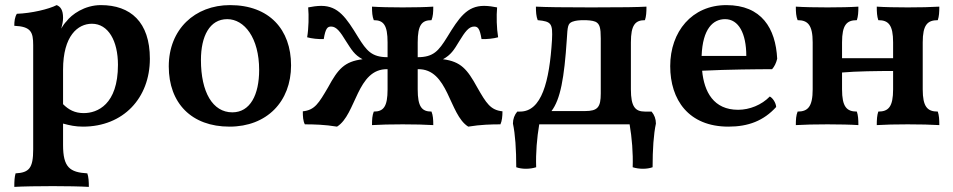

<svg xmlns="http://www.w3.org/2000/svg" viewBox="-20 -487 3734 752"><path d="M305 9C463 9 567 -103 567 -257C567 -401 491 -467 375 -467C311 -467 260 -430 240 -403C234 -397 227 -388 220 -375C224 -391 227 -403 227 -417C227 -448 217 -461 202 -467C171 -451 103 -435 46 -433C38 -420 36 -404 36 -386C101 -383 110 -362 110 -310V98C110 172 94 189 41 192C37 206 36 222 36 245C67 243 133 242 187 242C239 242 295 243 328 245C328 225 327 206 322 192C253 188 227 168 227 81V-3C253 4 275 9 305 9ZM340 -394C404 -394 442 -327 442 -233C442 -77 361 -44 308 -44C273 -44 249 -57 227 -79V-214C227 -347 285 -394 340 -394Z M879 9C1025 9 1120 -89 1120 -231C1120 -371 1035 -467 881 -467C743 -467 641 -372 641 -227C641 -83 730 9 879 9ZM890 -47C813 -47 767 -126 767 -252C767 -345 801 -412 870 -412C937 -412 995 -339 995 -213C995 -116 960 -47 890 -47Z M1849 -145C1810 -216 1785 -246 1715 -255C1746 -272 1758 -291 1779 -326C1801 -362 1816 -383 1837 -383C1851 -383 1859 -377 1866 -334C1886 -333 1914 -336 1931 -341C1925 -376 1924 -425 1927 -458C1913 -461 1892 -464 1876 -464C1809 -464 1778 -418 1731 -341C1698 -288 1678 -263 1616 -263V-321C1616 -389 1632 -408 1670 -408C1676 -423 1677 -439 1677 -461C1648 -459 1602 -458 1557 -458C1512 -458 1466 -459 1437 -461C1437 -439 1438 -423 1444 -408C1482 -408 1498 -389 1498 -321V-263C1436 -263 1416 -288 1383 -341C1336 -418 1305 -464 1238 -464C1222 -464 1201 -461 1187 -458C1190 -425 1189 -376 1183 -341C1200 -336 1228 -333 1248 -334C1255 -377 1263 -383 1277 -383C1298 -383 1313 -362 1335 -326C1357 -292 1368 -272 1400 -255C1329 -246 1304 -217 1265 -145C1228 -82 1213 -56 1166 -51C1166 -31 1167 -13 1174 0C1209 0 1252 1 1300 9C1376 -38 1377 -219 1498 -216V-137C1498 -69 1482 -50 1444 -50C1438 -35 1437 -19 1437 3C1466 1 1512 0 1557 0C1602 0 1648 1 1677 3C1677 -19 1676 -35 1670 -50C1632 -50 1616 -69 1616 -137V-216C1737 -219 1738 -38 1814 9C1862 1 1905 0 1940 0C1946 -13 1948 -31 1948 -51C1901 -56 1885 -82 1849 -145Z M2532 -50H2506C2468 -50 2451 -69 2451 -137V-321C2451 -389 2468 -408 2506 -408C2511 -423 2512 -439 2512 -461C2476 -459 2425 -458 2295 -458C2183 -458 2118 -459 2079 -461C2079 -441 2080 -423 2086 -408C2140 -403 2145 -395 2142 -331C2132 -166 2101 -50 2017 -50H2006C1995 -37 1989 -21 1989 -3C1998 39 2002 98 2002 168C2024 176 2055 176 2080 168C2078 112 2083 53 2092 0H2446C2455 53 2460 112 2458 168C2483 176 2514 176 2536 168C2536 98 2540 39 2549 -3C2549 -21 2543 -37 2532 -50ZM2333 -121C2333 -67 2321 -52 2271 -52H2140C2175 -98 2190 -181 2200 -333C2203 -384 2204 -395 2222 -402C2235 -407 2251 -408 2267 -408C2281 -408 2300 -407 2312 -402C2329 -394 2333 -378 2333 -336Z M2995 -109C2963 -76 2916 -57 2871 -57C2775 -57 2738 -127 2730 -210C2830 -215 2952 -216 3004 -216C3013 -226 3020 -240 3024 -257C3018 -376 2963 -467 2825 -467C2690 -467 2605 -363 2605 -228C2605 -96 2677 9 2833 9C2911 9 2971 -14 3020 -68C3019 -84 3007 -103 2995 -109ZM2820 -412C2873 -412 2903 -356 2903 -268H2728C2732 -375 2773 -412 2820 -412Z M3594 -137V-321C3594 -389 3612 -408 3653 -408C3658 -423 3659 -439 3659 -461C3629 -459 3582 -458 3535 -458C3489 -458 3443 -459 3414 -461C3414 -439 3415 -423 3420 -408C3460 -408 3478 -389 3478 -321V-259H3278V-321C3278 -389 3296 -408 3336 -408C3341 -423 3342 -439 3342 -461C3313 -459 3267 -458 3221 -458C3174 -458 3127 -459 3097 -461C3097 -439 3098 -423 3104 -408C3144 -408 3163 -389 3163 -321V-137C3163 -69 3144 -50 3104 -50C3098 -35 3097 -19 3097 3C3127 1 3174 0 3221 0C3267 0 3313 1 3342 3C3342 -19 3341 -35 3336 -50C3296 -50 3278 -69 3278 -137V-203C3331 -208 3421 -209 3478 -209V-137C3478 -69 3460 -50 3420 -50C3415 -35 3414 -19 3414 3C3443 1 3489 0 3535 0C3582 0 3629 1 3659 3C3659 -19 3658 -35 3653 -50C3612 -50 3594 -69 3594 -137Z"/></svg>

Font: Vollkorn Semibold
Style: Regular
Weight: 600
Designer: Friedrich Althausen
Foundry: Friedrich Althausen
Version: Version 4.015;PS 004.015;hotconv 1.0.88;makeotf.lib2.5.64775